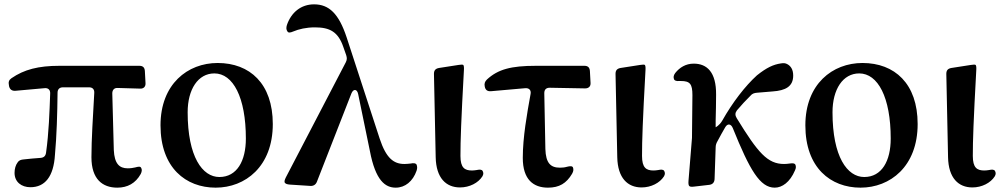

<svg xmlns="http://www.w3.org/2000/svg" viewBox="-20 -841 4618 884"><path d="M120 21C187 21 227 -28 233 -128C241 -214 244 -319 245 -414C245 -430 254 -439 270 -439H390C406 -439 415 -430 414 -413C408 -306 401 -198 401 -117C401 -16 452 23 520 23C567 23 604 3 628 -40C634 -52 634 -61 630 -68C626 -76 617 -74 602 -70C593 -68 582 -66 568 -66C529 -66 507 -88 504 -150L497 -411C497 -427 506 -437 522 -436L625 -433C641 -432 651 -442 650 -458L647 -514C646 -530 638 -538 622 -538H253C157 -538 91 -521 33 -481C21 -473 18 -463 21 -449L22 -443C26 -428 36 -422 51 -423L185 -435C202 -437 212 -427 211 -410C208 -326 205 -230 192 -138C190 -123 182 -115 166 -114C139 -112 114 -110 89 -107C77 -106 67 -103 61 -93C52 -81 47 -64 47 -45C47 -3 79 21 120 21Z M973 23C1109 23 1236 -74 1236 -270C1236 -456 1130 -551 982 -551C844 -551 719 -454 719 -264C719 -68 836 23 973 23ZM844 -324C844 -430 892 -503 967 -503C1053 -503 1112 -393 1112 -203C1112 -100 1071 -26 990 -26C912 -26 844 -119 844 -324Z M1292 1C1296 6 1303 8 1316 9L1409 15C1423 16 1434 9 1439 -4L1598 -411C1607 -433 1624 -432 1629 -408L1683 -146C1709 -9 1754 23 1802 23C1845 23 1881 -6 1898 -55C1902 -67 1901 -75 1898 -83C1894 -90 1885 -91 1870 -88C1861 -87 1850 -86 1842 -86C1793 -86 1758 -112 1728 -203L1576 -669C1540 -778 1495 -821 1426 -821C1366 -821 1321 -784 1301 -726C1297 -713 1298 -704 1303 -697C1307 -689 1316 -690 1330 -696C1356 -707 1390 -715 1430 -715C1498 -715 1537 -695 1561 -624L1574 -587C1578 -574 1578 -566 1572 -554L1296 -24C1290 -12 1288 -3 1292 1Z M2098 22C2142 22 2182 1 2201 -29C2207 -39 2206 -47 2202 -54C2198 -61 2188 -61 2174 -58C2167 -57 2160 -56 2153 -56C2119 -56 2100 -69 2100 -123C2100 -195 2103 -282 2116 -519C2117 -533 2115 -540 2113 -542C2110 -544 2103 -544 2091 -542L2001 -528C1985 -525 1978 -517 1978 -501L1986 -117C1988 -21 2034 22 2098 22Z M2212 -442C2215 -426 2225 -420 2240 -421L2399 -435C2416 -436 2426 -426 2423 -409C2406 -315 2387 -209 2387 -114C2387 -14 2436 23 2503 23C2555 23 2588 3 2614 -41C2621 -53 2621 -62 2618 -70C2615 -77 2605 -77 2590 -73C2580 -70 2569 -69 2558 -69C2515 -69 2493 -90 2491 -155L2486 -412C2486 -429 2495 -437 2511 -437L2674 -434C2690 -434 2700 -443 2699 -459L2696 -514C2695 -530 2687 -538 2671 -538H2447C2333 -538 2273 -522 2222 -475C2212 -465 2209 -456 2212 -442Z M2934 22C2978 22 3018 1 3037 -29C3043 -39 3042 -47 3038 -54C3034 -61 3024 -61 3010 -58C3003 -57 2996 -56 2989 -56C2955 -56 2936 -69 2936 -123C2936 -195 2939 -282 2952 -519C2953 -533 2951 -540 2949 -542C2946 -544 2939 -544 2927 -542L2837 -528C2821 -525 2814 -517 2814 -501L2822 -117C2824 -21 2870 22 2934 22Z M3153 15C3157 19 3163 20 3177 18L3246 10C3261 8 3269 -1 3270 -16L3275 -162C3275 -173 3278 -182 3284 -192C3296 -215 3307 -234 3319 -255C3330 -274 3346 -271 3354 -251C3432 -58 3479 23 3547 23C3581 23 3617 -2 3640 -56C3646 -68 3645 -76 3642 -83C3638 -90 3629 -90 3615 -88C3608 -87 3599 -86 3590 -86C3514 -86 3470 -137 3372 -297C3364 -310 3364 -321 3373 -333C3393 -357 3414 -379 3435 -400C3443 -410 3453 -413 3465 -414L3537 -420C3597 -424 3632 -443 3632 -493C3632 -522 3620 -537 3606 -545C3596 -551 3587 -551 3575 -549C3541 -544 3510 -530 3465 -494C3411 -445 3353 -370 3305 -285C3292 -263 3275 -255 3275 -255V-286C3276 -326 3277 -367 3277 -405C3278 -509 3235 -548 3174 -548C3137 -548 3109 -530 3089 -505C3081 -494 3080 -486 3083 -477C3086 -469 3094 -467 3110 -468H3115C3157 -468 3168 -454 3168 -403L3166 -206L3150 -9C3149 4 3150 11 3153 15Z M3942 23C4078 23 4205 -74 4205 -270C4205 -456 4099 -551 3951 -551C3813 -551 3688 -454 3688 -264C3688 -68 3805 23 3942 23ZM3813 -324C3813 -430 3861 -503 3936 -503C4022 -503 4081 -393 4081 -203C4081 -100 4040 -26 3959 -26C3881 -26 3813 -119 3813 -324Z M4457 22C4501 22 4541 1 4560 -29C4566 -39 4565 -47 4561 -54C4557 -61 4547 -61 4533 -58C4526 -57 4519 -56 4512 -56C4478 -56 4459 -69 4459 -123C4459 -195 4462 -282 4475 -519C4476 -533 4474 -540 4472 -542C4469 -544 4462 -544 4450 -542L4360 -528C4344 -525 4337 -517 4337 -501L4345 -117C4347 -21 4393 22 4457 22Z"/></svg>

Font: 寒蝉锦书宋Pro Soft
Style: Regular
Weight: 700
Designer: 寒蝉锦书宋{Warren} 思源宋体{Ryoko NISHIZUKA 西塚涼子 (kana & ideographs); Frank Grießhammer (Latin, Greek & Cyrillic); Wenlong ZHANG 
Foundry: Adobe & ChillType
Version: Version 2.000;Glyphs 3.1.1 (3135)